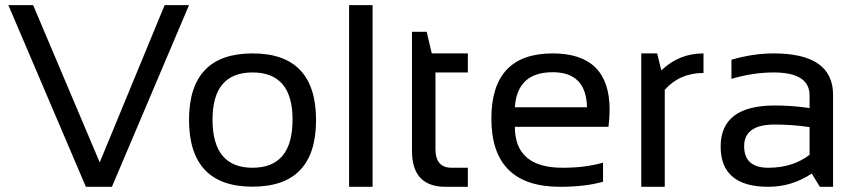

<svg xmlns="http://www.w3.org/2000/svg" viewBox="-20 -718 3295 738"><path d="M706.5 -698.2 410.2 0H310.1L12.2 -698.2H107.4L363.3 -93.8L612.8 -698.2Z M950.7 -73.2Q1104.5 -73.2 1104.5 -258.3Q1104.5 -439.5 950.7 -439.5Q796.9 -439.5 796.9 -258.3Q796.9 -73.2 950.7 -73.2ZM706.5 -256.3Q706.5 -512.7 950.7 -512.7Q1194.8 -512.7 1194.8 -256.3Q1194.8 -0.5 950.7 -0.5Q707.5 -0.5 706.5 -256.3Z M1412.1 -698.2V0H1321.8V-698.2Z M1563.5 -595.7H1620.1L1639.6 -512.7H1778.3V-439.5H1653.8V-145Q1653.8 -73.2 1715.8 -73.2H1778.3V0H1692.4Q1563.5 0 1563.5 -138.2Z M2104.5 -512.7Q2323.2 -512.7 2323.2 -296.4Q2323.2 -265.6 2318.8 -230.5H1959Q1959 -73.2 2142.6 -73.2Q2230 -73.2 2297.9 -92.8V-19.5Q2230 0 2132.8 0Q1868.7 0 1868.7 -262.2Q1868.7 -512.7 2104.5 -512.7ZM1959 -305.7H2236.3Q2233.4 -440.4 2104.5 -440.4Q1967.8 -440.4 1959 -305.7Z M2444.8 0V-512.7H2505.9L2522 -447.3Q2589.4 -512.7 2684.1 -512.7V-437.5Q2592.3 -437.5 2535.2 -372.6V0Z M2750 -154.8Q2750 -312.5 2958 -312.5Q3024.9 -312.5 3091.8 -302.7V-351.1Q3091.8 -439.5 2953.6 -439.5Q2874.5 -439.5 2791.5 -415V-488.3Q2874.5 -512.7 2953.6 -512.7Q3182.1 -512.7 3182.1 -353.5V0H3131.3L3100.1 -50.8Q3023.4 0 2933.1 0Q2750 0 2750 -154.8ZM2958 -239.3Q2840.3 -239.3 2840.3 -156.2Q2840.3 -73.2 2933.1 -73.2Q3026.9 -73.2 3091.8 -123V-229.5Q3024.9 -239.3 2958 -239.3Z"/></svg>

Font: Voltera
Style: Regular
Weight: 400
Designer: Bernd Montag
Version: Version 1.301